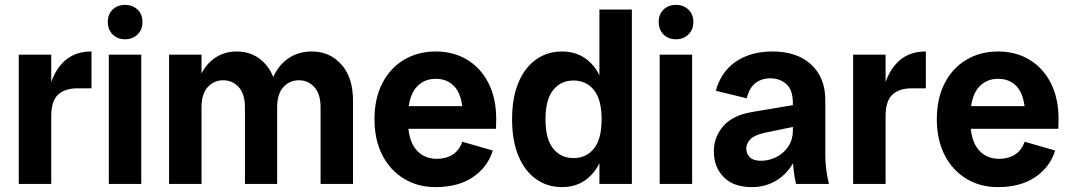

<svg xmlns="http://www.w3.org/2000/svg" viewBox="-20 -754 4390 787"><path d="M57 0V-530H190V0ZM166 -252Q166 -340 186 -405.5Q206 -471 248 -507Q290 -543 355 -543V-392H297Q247 -392 218.5 -366.5Q190 -341 190 -278Z M426 0V-530H559V0ZM493 -593Q462 -593 442 -612.5Q422 -632 422 -664Q422 -696 442 -715Q462 -734 493 -734Q523 -734 543.5 -715Q564 -696 564 -664Q564 -632 543.5 -612.5Q523 -593 493 -593Z M1294 0V-314Q1294 -369 1268.5 -397Q1243 -425 1205 -425Q1167 -425 1141.5 -397Q1116 -369 1116 -314H1077Q1077 -386 1099.5 -437Q1122 -488 1163 -515.5Q1204 -543 1258 -543Q1332 -543 1379.5 -489.5Q1427 -436 1427 -341V0ZM673 0V-530H806V0ZM984 0V-314Q984 -369 958.5 -397Q933 -425 895 -425Q857 -425 831.5 -397Q806 -369 806 -314H777Q777 -386 798.5 -437Q820 -488 859.5 -515.5Q899 -543 950 -543Q1023 -543 1069.5 -489.5Q1116 -436 1116 -341V0Z M1765 13Q1692 13 1635 -22Q1578 -57 1546.5 -119.5Q1515 -182 1515 -265Q1515 -350 1547 -412.5Q1579 -475 1636 -509Q1693 -543 1766 -543Q1839 -543 1895 -509Q1951 -475 1982.5 -413Q2014 -351 2014 -265Q2014 -255 2013.5 -246Q2013 -237 2013 -226H1598V-319H1915L1878 -265Q1878 -354 1848.5 -392.5Q1819 -431 1766 -431Q1715 -431 1683.5 -392.5Q1652 -354 1652 -265Q1652 -182 1684 -142.5Q1716 -103 1771 -103Q1808 -103 1835 -120Q1862 -137 1875 -173L2000 -137Q1979 -69 1918.5 -28Q1858 13 1765 13Z M2284 13Q2223 13 2176.5 -20.5Q2130 -54 2104.5 -116Q2079 -178 2079 -265Q2079 -352 2104.5 -414Q2130 -476 2176.5 -509.5Q2223 -543 2284 -543Q2365 -543 2414.5 -481.5Q2464 -420 2464 -306V-224Q2464 -111 2414.5 -49Q2365 13 2284 13ZM2331 -106Q2383 -106 2414.5 -145Q2446 -184 2446 -265Q2446 -346 2414.5 -385Q2383 -424 2331 -424Q2279 -424 2247.5 -385Q2216 -346 2216 -265Q2216 -184 2247.5 -145Q2279 -106 2331 -106ZM2437 0V-134L2455 -265L2437 -391V-715H2570V0Z M2684 0V-530H2817V0ZM2751 -593Q2720 -593 2700 -612.5Q2680 -632 2680 -664Q2680 -696 2700 -715Q2720 -734 2751 -734Q2781 -734 2801.5 -715Q2822 -696 2822 -664Q2822 -632 2801.5 -612.5Q2781 -593 2751 -593Z M3243 0Q3237 -26 3233.5 -53Q3230 -80 3230 -106V-330Q3230 -386 3203 -409.5Q3176 -433 3138 -433Q3102 -433 3076.5 -413.5Q3051 -394 3041 -351L2914 -382Q2936 -461 2997 -502Q3058 -543 3146 -543Q3247 -543 3305 -489.5Q3363 -436 3363 -342V-118Q3363 -59 3378 0ZM3062 13Q2987 13 2946.5 -28Q2906 -69 2906 -134Q2906 -193 2945.5 -238Q2985 -283 3069 -296L3265 -329V-241L3116 -210Q3073 -201 3056 -183.5Q3039 -166 3039 -145Q3039 -124 3053.5 -109.5Q3068 -95 3099 -95Q3131 -95 3161 -109.5Q3191 -124 3210.5 -152.5Q3230 -181 3230 -221H3264Q3264 -149 3237 -96.5Q3210 -44 3164.5 -15.5Q3119 13 3062 13Z M3477 0V-530H3610V0ZM3586 -252Q3586 -340 3606 -405.5Q3626 -471 3668 -507Q3710 -543 3775 -543V-392H3717Q3667 -392 3638.5 -366.5Q3610 -341 3610 -278Z M4070 13Q3997 13 3940 -22Q3883 -57 3851.5 -119.5Q3820 -182 3820 -265Q3820 -350 3852 -412.5Q3884 -475 3941 -509Q3998 -543 4071 -543Q4144 -543 4200 -509Q4256 -475 4287.5 -413Q4319 -351 4319 -265Q4319 -255 4318.5 -246Q4318 -237 4318 -226H3903V-319H4220L4183 -265Q4183 -354 4153.5 -392.5Q4124 -431 4071 -431Q4020 -431 3988.5 -392.5Q3957 -354 3957 -265Q3957 -182 3989 -142.5Q4021 -103 4076 -103Q4113 -103 4140 -120Q4167 -137 4180 -173L4305 -137Q4284 -69 4223.5 -28Q4163 13 4070 13Z"/></svg>

Font: Radio Canada Big SemiBold
Style: Regular
Weight: 600
Designer: Étienne Aubert Bonn
Foundry: Coppers and Brasses
Version: Version 1.001